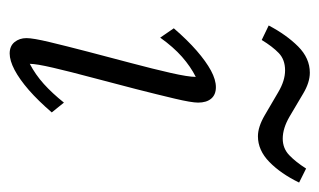

<svg xmlns="http://www.w3.org/2000/svg" viewBox="-153 -506 667 401"><g transform="rotate(90 180.5 -305.5)"><path d="M91.8 7.8Q76.2 7.8 67.9 -2.4Q59.6 -12.7 59.6 -27.3Q59.6 -41 67.9 -75.7Q76.2 -110.4 87.9 -155.3Q99.6 -200.2 111.8 -246.1Q124 -292 132.3 -328.6Q140.6 -365.2 140.6 -380.9Q119.1 -370.1 98.6 -352.1Q78.1 -334 58.6 -306.6L39.1 -335Q63.5 -363.3 85.9 -382.8Q108.4 -402.3 127.4 -412.6Q146.5 -422.9 162.1 -422.9Q177.7 -422.9 186 -413.1Q194.3 -403.3 194.3 -385.7Q194.3 -372.1 186 -336.9Q177.7 -301.8 166 -255.9Q154.3 -210 142.1 -164.6Q129.9 -119.1 121.6 -83.5Q113.3 -47.9 113.3 -34.2Q135.7 -45.9 155.3 -63.5Q174.8 -81.1 194.3 -105.5L214.8 -80.1Q190.4 -51.8 168 -32.2Q145.5 -12.7 126 -2.4Q106.4 7.8 91.8 7.8ZM332 -611.3 361.3 -596.7Q342.8 -558.6 318.4 -534.7Q293.9 -510.7 264.6 -510.7Q245.1 -510.7 220.7 -524.9Q196.3 -539.1 172.4 -553.2Q148.4 -567.4 127 -567.4Q104.5 -567.4 90.8 -554.2Q77.1 -541 63.5 -518.6L33.2 -533.2Q52.7 -570.3 77.1 -594.7Q101.6 -619.1 131.8 -619.1Q152.3 -619.1 175.8 -605Q199.2 -590.8 223.6 -576.7Q248 -562.5 269.5 -562.5Q290 -562.5 304.2 -576.2Q318.4 -589.8 332 -611.3Z"/></g></svg>

Font: Crimson Pro ExtraLight
Style: Italic
Weight: 250
Italic angle: -12°
Designer: Jacques Le Bailly
Foundry: Baron von Fonthausen
Version: Version 1.003